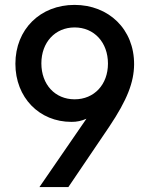

<svg xmlns="http://www.w3.org/2000/svg" viewBox="-20 -757 609 777"><path d="M42.3 -498.9C42.3 -362.2 139.2 -263.5 269.2 -263.8C290.5 -263.5 310.4 -267.8 329.9 -276.6L139.6 0H256.7L421.9 -244C495.4 -353.7 521.7 -424 522.7 -495.4C523.8 -639.9 418.7 -737.2 281.6 -737.2C143.1 -737.2 42.3 -638.5 42.3 -498.9ZM147.4 -500.7C147.4 -585.2 202.8 -646 282 -646C361.2 -646 416.9 -585.2 416.9 -499.6C416.9 -414.8 361.2 -355.1 282 -355.1C202.8 -355.1 147.4 -414.8 147.4 -500.7Z"/></svg>

Font: RED Number Medium
Style: Regular
Weight: 500
Designer: RED UED
Foundry: rsms
Version: Version 1.003;FEAKit 1.0